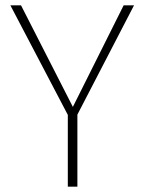

<svg xmlns="http://www.w3.org/2000/svg" viewBox="-20 -702 543 722"><path d="M484 -682 271 -271V0H235V-270L19 -682H59L254 -300L445 -682Z"/></svg>

Font: Fira Sans UltraLight
Style: Regular
Weight: 200
Designer: Carrois Corporate & Edenspiekermann AG
Foundry: Carrois Corporate GbR & Edenspiekermann AG
Version: Version 4.106;PS 004.106;hotconv 1.0.70;makeotf.lib2.5.58329